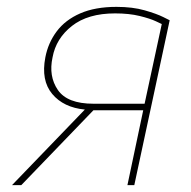

<svg xmlns="http://www.w3.org/2000/svg" viewBox="-20 -539 557 559"><path d="M15 0 227 -220Q165 -226 132 -265.5Q99 -305 112 -372Q120 -414 145 -447.5Q170 -481 213.5 -500Q257 -519 319 -519Q366 -519 401 -509Q436 -499 455 -489.5Q474 -480 474 -480L371 0H351L397 -218H252L42 0ZM252 -237H401L451 -469Q451 -469 434 -477Q417 -485 386.5 -492.5Q356 -500 315 -500Q236 -500 189.5 -463.5Q143 -427 133 -372Q121 -317 148.5 -277Q176 -237 252 -237Z"/></svg>

Font: Raleway Thin
Style: Italic
Weight: 100
Italic angle: -12°
Designer: Matt McInerney, Pablo Impallari, Rodrigo Fuenzalida
Foundry: Matt McInerney, Pablo Impallari, Rodrigo Fuenzalida
Version: Version 4.026